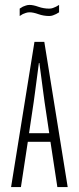

<svg xmlns="http://www.w3.org/2000/svg" viewBox="-20 -760 320 780"><path d="M120 -590H160L255 0H213L185 -184H93L65 0H25ZM98 -219H180L161 -346Q159 -357 156 -383Q153 -409 149 -436Q145 -467 140 -504H138Q133 -467 129 -436Q125 -409 122 -383Q119 -357 117 -346ZM60 -725Q66 -729 73 -733Q78 -735 85 -737.5Q92 -740 100 -740Q115 -740 136 -732.5Q157 -725 180 -725Q188 -725 195 -727.5Q202 -730 208 -733Q214 -736 220 -740V-710Q214 -706 208 -703Q202 -700 195 -697.5Q188 -695 180 -695Q157 -695 136 -702.5Q115 -710 100 -710Q92 -710 85 -707.5Q78 -705 73 -703Q66 -699 60 -695Z"/></svg>

Font: Exetegue Light
Style: Regular
Weight: 300
Designer: Fábio Duarte Martins
Foundry: Fábio Duarte Martins
Version: Version 0.001